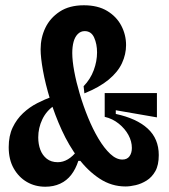

<svg xmlns="http://www.w3.org/2000/svg" viewBox="-20 -694 641 728"><path d="M456 13Q403 13 358 -16.5Q313 -46 277 -94Q241 -142 214.5 -200Q188 -258 170 -317Q152 -376 143 -426Q134 -476 134 -507Q134 -551 152 -588.5Q170 -626 206.5 -650Q243 -674 298 -674Q351 -674 386.5 -652.5Q422 -631 440 -596.5Q458 -562 458 -523Q458 -488 442.5 -454.5Q427 -421 392 -392Q357 -363 300 -340L297 -367Q323 -394 335.5 -428Q348 -462 348 -495Q348 -527 337 -551.5Q326 -576 301 -576Q286 -576 275 -565Q264 -554 259 -535.5Q254 -517 254 -493Q254 -464 261.5 -423.5Q269 -383 282.5 -337.5Q296 -292 314 -248Q332 -204 353.5 -168Q375 -132 398 -110.5Q421 -89 444 -89Q462 -89 471 -101.5Q480 -114 480 -133Q480 -158 467 -182Q454 -206 430.5 -225Q407 -244 377 -251V-341H575V-249L419 -276V-262Q498 -245 540 -206.5Q582 -168 582 -106Q582 -68 569 -45Q556 -22 536 -9.5Q516 3 494.5 8Q473 13 456 13ZM152 14Q113 14 82 -4Q51 -22 32 -55.5Q13 -89 13 -136Q13 -179 28 -210.5Q43 -242 67.5 -265Q92 -288 121.5 -303Q151 -318 179 -328L186 -294Q156 -274 140.5 -241.5Q125 -209 125 -173Q125 -147 133 -126Q141 -105 157.5 -92Q174 -79 199 -79Q219 -79 237.5 -90Q256 -101 272 -122L292 -84H277Q267 -53 250 -31Q233 -9 208 2.5Q183 14 152 14Z"/></svg>

Font: Bricolage Grotesque 36pt Condensed SemiBold
Style: Regular
Weight: 600
Width: 3
Designer: Mathieu Triay
Foundry: Atelier Triay
Version: Version 1.001;gftools[0.9.33.dev8+g029e19f]